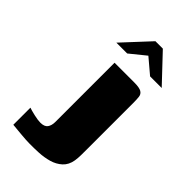

<svg xmlns="http://www.w3.org/2000/svg" viewBox="-202 -694 757 757"><g transform="rotate(45 176.5 -315.5)"><path d="M299.9 -148.6Q299.9 -131.1 299.7 -110.9Q299.5 -90.7 297.2 -77.5Q292.4 -48.3 273.7 -31.3Q255 -14.4 229.3 -7.1Q203.6 0.2 175.8 1.6Q147.4 3 124.5 2.7Q101.6 2.3 78.5 0.1Q55.5 -2.1 26.2 -4.8V-100.1Q37.4 -96.1 59.5 -91Q81.6 -85.9 95.8 -85.9Q118.2 -85.9 126.8 -97.9Q135.5 -109.9 135.5 -130.2V-460H245.5Q273.9 -460 285.4 -453.2Q296.8 -446.4 298.3 -432.9Q299.9 -419.4 299.9 -399.3ZM84.5 -521 189.4 -633.9H230.8L337.4 -521H272.6L210.1 -573.9L144.9 -521Z"/></g></svg>

Font: Genos Thin
Style: Regular
Weight: 100
Designer: Robert E. Leuschke
Foundry: Robert E. Leuschke
Version: Version 1.010